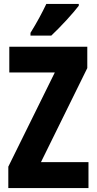

<svg xmlns="http://www.w3.org/2000/svg" viewBox="-20 -950 488 970"><path d="M378 -921V-930H214C193 -886 167 -837 134 -784V-770H239C287 -815 351 -885 378 -921ZM427 0V-131H187L421 -606V-714H27V-584H257L22 -108V0Z"/></svg>

Font: Noto Sans Devanagari ExtraCondensed ExtraBold
Style: Regular
Weight: 800
Width: 2
Designer: Jelle Bosma - Monotype Design Team
Foundry: Monotype Imaging Inc.
Version: Version 2.004